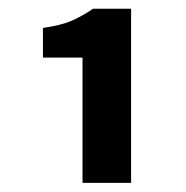

<svg xmlns="http://www.w3.org/2000/svg" viewBox="-20 -785 416 430"><path d="M164.8 -375.4V-656H76.2V-722.4Q117.2 -728.4 140.2 -738.4Q163.2 -748.3 188.2 -765.4H273.6V-375.4Z"/></svg>

Font: Source Sans 3 Variable
Style: Regular
Weight: 200
Designer: Paul D. Hunt
Foundry: Adobe Systems Incorporated
Version: Version 3.026